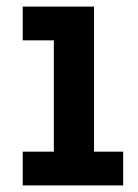

<svg xmlns="http://www.w3.org/2000/svg" viewBox="-20 -563 419 583"><path d="M265.5 -102.5H354V0H49V-102.5H143.5V-440.5H49V-543H265.5Z"/></svg>

Font: Hepta Slab SemiBold
Style: Regular
Weight: 600
Designer: Michael LaGattuta
Foundry: Michael LaGattuta
Version: Version 1.102